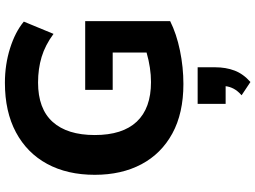

<svg xmlns="http://www.w3.org/2000/svg" viewBox="-149 -607 1040 782"><g transform="rotate(-90 371.0 -216.0)"><path d="M420 11Q301 11 218.5 -34Q136 -79 93 -160Q50 -241 50 -350Q50 -462 94.5 -544Q139 -626 223 -671Q307 -716 425 -716Q499 -716 565.5 -695Q632 -674 674 -639L624 -518Q578 -552 530 -566.5Q482 -581 426 -581Q319 -581 265.5 -521.5Q212 -462 212 -350Q212 -237 266.5 -179Q321 -121 428 -121Q485 -121 548 -139V-277H396V-389H676V-43Q624 -17 556 -3Q488 11 420 11ZM428 284 374 248Q392 232 400.5 216Q409 200 411 183H339V69H488V140Q488 184 474.5 219.5Q461 255 428 284Z"/></g></svg>

Font: Nunito Sans ExtraBold
Style: Regular
Weight: 800
Designer: Vernon Adams
Foundry: Vernon Adams
Version: Version 3.101; ttfautohint (v1.8.4.7-5d5b);gftools[0.9.27]